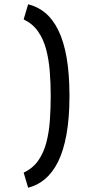

<svg xmlns="http://www.w3.org/2000/svg" viewBox="-20 -732 434 901"><path d="M112 -712Q157 -701 192.5 -671.5Q228 -642 253.5 -590.5Q279 -539 292.5 -462.5Q306 -386 306 -282Q306 -178 292 -101Q278 -24 252.5 27Q227 78 191.5 108Q156 138 112 149L91 78Q134 58 159.5 21.5Q185 -15 197.5 -63Q210 -111 214 -166.5Q218 -222 218 -282Q218 -342 213.5 -397.5Q209 -453 196.5 -500.5Q184 -548 158.5 -584.5Q133 -621 91 -641Z"/></svg>

Font: Truculenta SemiBold
Style: Regular
Weight: 600
Version: Version 1.002